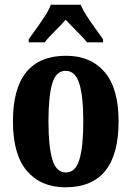

<svg xmlns="http://www.w3.org/2000/svg" viewBox="-20 -786 559 816"><path d="M258 10Q154 10 94.5 -59.5Q35 -129 35 -270Q35 -549 261 -549Q365 -549 424.5 -480Q484 -411 484 -270Q484 10 258 10ZM260 -53Q301 -53 317.5 -108Q334 -163 334 -270Q334 -377 317 -431Q300 -485 259 -485Q218 -485 202 -431Q186 -377 186 -270Q186 -163 202.5 -108Q219 -53 260 -53ZM102 -619Q115 -638 134 -664Q153 -690 170.5 -717Q188 -744 196 -766H323Q332 -744 349.5 -717Q367 -690 386 -664Q405 -638 418 -619V-606H350Q341 -617 324.5 -634.5Q308 -652 290 -670Q272 -688 259 -702Q240 -680 212.5 -653Q185 -626 170 -606H102Z"/></svg>

Font: Noto Serif ExtraCondensed ExtraBold
Style: Regular
Weight: 800
Width: 2
Designer: Monotype Design Team
Foundry: Monotype Imaging Inc.
Version: Version 2.013; ttfautohint (v1.8.4.7-5d5b)